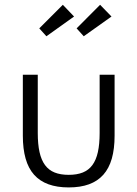

<svg xmlns="http://www.w3.org/2000/svg" viewBox="-20 -784 585 818"><path d="M272.7 14.5Q322.7 14.5 359.3 1.1Q395.9 -12.3 420.2 -39.5Q444.5 -66.8 456.4 -108.4Q468.2 -150 468.2 -205.9V-465.5H404.5V-217.3Q404.5 -170 397 -136.1Q389.5 -102.3 373.6 -80.7Q357.7 -59.1 332.7 -49.1Q307.7 -39.1 272.7 -39.1Q237.7 -39.1 212.7 -49.1Q187.7 -59.1 171.8 -80.7Q155.9 -102.3 148.4 -136.1Q140.9 -170 140.9 -217.3V-465.5H77.3V-205.9Q77.3 -150 89.1 -108.4Q100.9 -66.8 125.2 -39.5Q149.5 -12.3 186.4 1.1Q223.2 14.5 272.7 14.5ZM455 -713.6 406.4 -763.6 306.4 -663.2 336.8 -629.5ZM295.5 -713.6 247.7 -763.6 147.3 -663.2 177.7 -629.5Z"/></svg>

Font: Spartan MB
Style: Regular
Weight: 212
Designer: Matt Bailey, Mirko Velimirovic
Foundry: Matt Bailey
Version: Version 1.005